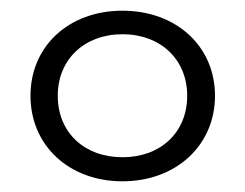

<svg xmlns="http://www.w3.org/2000/svg" viewBox="-20 -766 458 359"><path d="M209 -427C309 -427 382 -494 382 -587C382 -680 309 -746 209 -746C109 -746 37 -680 37 -587C37 -494 109 -427 209 -427ZM209 -472C138 -472 88 -518 88 -587C88 -655 138 -702 209 -702C280 -702 330 -655 330 -587C330 -518 280 -472 209 -472Z"/></svg>

Font: Chess Sans
Style: Regular
Weight: 400
Designer: Wolf Bōese
Foundry: Wolf Bōese
Version: Version 7.223;Glyphs 3.3 (3306)